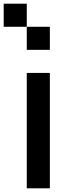

<svg xmlns="http://www.w3.org/2000/svg" viewBox="-20 -1020 415 1040"><path d="M125 -750V-875H0V-1000H125V-875H250V-750ZM125 0V-625H250V0Z"/></svg>

Font: Silkscreen
Style: Regular
Weight: 400
Designer: Jason Kottke
Foundry: Jason Kottke
Version: Version 1.001; ttfautohint (v1.8.4.7-5d5b)